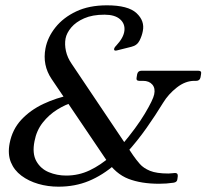

<svg xmlns="http://www.w3.org/2000/svg" viewBox="-20 -691 777 722"><path d="M436.8 -144.2Q493.8 -211.8 524.8 -263.9Q555.8 -316 559.8 -336Q564.8 -359 552.8 -373Q540.8 -387 517.8 -387H503.8Q490.8 -387 493.8 -400L495.8 -412Q498.8 -425 511.8 -425H726Q739 -425 736 -412L734 -400Q731 -387 718 -387H711Q677 -387 645 -362Q613 -337 593 -304Q565 -258 530.9 -209.6Q496.8 -161.2 457 -117.2ZM258 -307.8Q226.5 -298.2 195.2 -278.9Q164 -259.5 140.6 -229.8Q117.2 -200 109.8 -160.2Q100.5 -114 116.6 -85.1Q132.8 -56.2 163.5 -43.5Q194.2 -30.8 228.5 -30.8Q276 -30.8 317.2 -50.5Q358.5 -70.2 396.8 -103.8L413 -73Q366 -32 314.1 -10.5Q262.2 11 199.8 11Q160.2 11 124 0.5Q87.8 -10 60.5 -30.4Q33.2 -50.8 20.9 -81Q8.5 -111.2 16.2 -152Q26.2 -204.2 60.2 -240.8Q94.2 -277.2 143 -300.2Q191.8 -323.2 246.5 -334.2ZM480.5 -107Q492.2 -90 505.9 -74.4Q519.5 -58.8 544.1 -48.6Q568.8 -38.5 613.5 -38.5Q618.5 -38.5 627 -39.5Q635.5 -40.5 638.5 -40.5Q649.5 -40.5 648.5 -28.5L647 -17Q646 -6 633 -4Q620 -2 606 -1Q592 0 578 0Q511 0 463 -18.5Q415 -37 380 -89.2L174 -394Q139 -446 151 -509Q159 -551 188.5 -588Q218 -625 266.5 -648Q315 -671 382 -671Q462 -671 493.5 -641.5Q525 -612 517 -574Q514 -557 504.9 -538.6Q495.8 -520.2 474 -515L418.8 -501.2Q409.2 -499.2 409 -505.2Q408.8 -511.2 416.8 -519.2Q444.8 -549 447.8 -575.4Q450.8 -601.8 431.2 -618.8Q411.8 -635.8 373 -635.8Q327.5 -635.8 296.5 -622.1Q265.5 -608.5 248 -587.8Q230.5 -567 226.5 -546Q222.5 -524 228 -499Q233.5 -474 249.5 -451Z"/></svg>

Font: Young Serif Light
Style: Italic
Weight: 300
Italic angle: -10.979°
Designer: Bastien Sozeau
Foundry: NBR — Bastien Sozeau
Version: Version 5.001